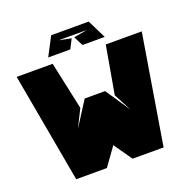

<svg xmlns="http://www.w3.org/2000/svg" viewBox="-138 -921 1036 1053"><g transform="rotate(-20 380.5 -394.5)"><path d="M459 0H640L745 -639H535L486 -360L541 -256L444 -400H325L233 -256L285 -360L225 -639H15L130 0H309L385 -106L459 0ZM300 -749H464L386 -735L414 -680H544L490 -789H271L214 -680H343L371 -735Z"/></g></svg>

Font: Banana Brick
Style: Regular
Weight: 400
Designer: artmaker
Foundry: artmaker
Version: Version 4.000 2011 initial release